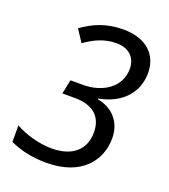

<svg xmlns="http://www.w3.org/2000/svg" viewBox="-135 -822 820 929"><g transform="rotate(20 275.5 -357.0)"><path d="M210 10C393 10 470 -98 470 -210C470 -295 416 -351 340 -364V-368C456 -389 525 -465 525 -566C525 -659 461 -724 341 -724C252 -724 187 -694 132 -654L173 -592C222 -627 272 -650 333 -650C393 -650 435 -616 435 -555C435 -460 349 -405 249 -405H184L169 -332H233C325 -332 377 -289 377 -206C377 -119 318 -64 211 -64C142 -64 69 -87 22 -114V-29C74 -5 133 10 210 10Z"/></g></svg>

Font: BC Sans
Style: Italic
Weight: 400
Italic angle: -12°
Designer: Monotype Design Team
Designer: Province of B.C.
Foundry: Monotype Imaging Inc.
Version: Version 2.000;GOOG;noto-source:20170915:90ef993387c0